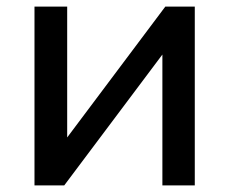

<svg xmlns="http://www.w3.org/2000/svg" viewBox="-20 -559 691 579"><path d="M84 0V-539.1H182.6V-144.5L478.5 -539.1H567.4V0H469.7V-394.5L173.8 0Z"/></svg>

Font: Min Sans Medium
Style: Regular
Weight: 500
Designer: Jinseong-Kim, NotoSansCJK, Nunito
Foundry: Jinseong-Kim
Version: Version 1.400;Glyphs 3.1.2 (3151)